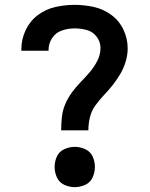

<svg xmlns="http://www.w3.org/2000/svg" viewBox="-20 -763 616 791"><path d="M232 -226H344Q344 -253 350.5 -280Q357 -307 373.5 -329.5Q390 -352 409 -372Q428 -392 445 -413.5Q462 -435 476 -459Q490 -483 498 -510Q506 -537 506 -564Q506 -604 488.5 -641Q471 -678 438 -702Q405 -726 366 -734.5Q327 -743 287 -743Q247 -743 207.5 -734Q168 -725 135.5 -700.5Q103 -676 85.5 -638.5Q68 -601 68 -560Q68 -557 68 -554H180Q180 -556 180 -557Q180 -584 195 -606.5Q210 -629 235.5 -637.5Q261 -646 287 -646Q312 -646 337 -639.5Q362 -633 378 -612Q394 -591 394 -566Q394 -538 381 -512.5Q368 -487 350 -466Q332 -445 312.5 -425Q293 -405 276.5 -382.5Q260 -360 249 -334.5Q238 -309 235 -281Q232 -253 232 -226ZM288 8Q310 8 331 -1.5Q352 -11 361.5 -32Q371 -53 371 -75Q371 -98 361.5 -118.5Q352 -139 331 -148.5Q310 -158 288 -158Q266 -158 245 -148.5Q224 -139 214.5 -118.5Q205 -98 205 -75Q205 -53 214.5 -32Q224 -11 245 -1.5Q266 8 288 8Z"/></svg>

Font: Iosevka Sparkle Semibold
Style: Regular
Weight: 600
Designer: Belleve Invis
Foundry: Belleve Invis
Version: Version 4.5.0; ttfautohint (v1.8.3)